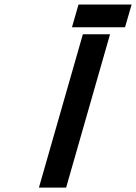

<svg xmlns="http://www.w3.org/2000/svg" viewBox="-20 -849 616 869"><path d="M335.4 -828.6H575.7L545.9 -725.6H305.7ZM355 -693.8H478L279.3 0H156.2Z"/></svg>

Font: Cantarell
Style: Bold Italic
Weight: 700
Italic angle: -16°
Designer: Dave Crossland
Version: Version 1.004